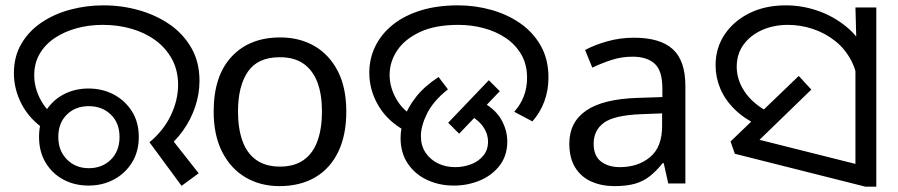

<svg xmlns="http://www.w3.org/2000/svg" viewBox="-20 -686 3359 718"><path d="M539 -154Q592 -198 619 -255Q646 -312 646 -369Q646 -423 623 -465Q600 -507 561 -535.5Q522 -564 471.5 -578.5Q421 -593 365 -593Q313 -593 267 -580.5Q221 -568 185 -544Q149 -520 128.5 -485Q108 -450 108 -405Q108 -362 127.5 -321.5Q147 -281 181 -254L153 -198Q92 -238 62 -294.5Q32 -351 32 -412Q32 -475 60 -522.5Q88 -570 135.5 -602Q183 -634 243 -650Q303 -666 367 -666Q435 -666 499 -648Q563 -630 614 -595Q665 -560 695.5 -507Q726 -454 726 -384Q726 -335 710 -287Q694 -239 664 -197Q634 -155 592 -123L608 -184L723 -38L659 9ZM311 8Q259 8 217 -14.5Q175 -37 150.5 -78Q126 -119 126 -174Q126 -229 150.5 -269.5Q175 -310 217 -332.5Q259 -355 311 -355Q363 -355 405.5 -332.5Q448 -310 473.5 -269.5Q499 -229 499 -174Q499 -119 473.5 -78Q448 -37 405.5 -14.5Q363 8 311 8ZM312 -57Q362 -57 394.5 -89Q427 -121 427 -174Q427 -226 394.5 -257.5Q362 -289 312 -289Q262 -289 230 -257.5Q198 -226 198 -174Q198 -122 230.5 -89.5Q263 -57 312 -57Z M1275 -269Q1275 -180 1244.5 -117.5Q1214 -55 1158 -22.5Q1102 10 1025 10Q954 10 898.5 -22.5Q843 -55 811 -117.5Q779 -180 779 -269Q779 -402 846 -474Q913 -546 1028 -546Q1101 -546 1156.5 -513.5Q1212 -481 1243.5 -419.5Q1275 -358 1275 -269ZM870 -269Q870 -206 886.5 -159.5Q903 -113 938 -88Q973 -63 1027 -63Q1081 -63 1116 -88Q1151 -113 1167.5 -159.5Q1184 -206 1184 -269Q1184 -333 1167 -378Q1150 -423 1115.5 -447.5Q1081 -472 1026 -472Q944 -472 907 -418Q870 -364 870 -269Z M1497 -196Q1431 -231 1396 -289.5Q1361 -348 1361 -414Q1361 -467 1383.5 -513Q1406 -559 1449 -593.5Q1492 -628 1553.5 -647Q1615 -666 1693 -666Q1757 -666 1817.5 -649Q1878 -632 1926 -598.5Q1974 -565 2002.5 -514.5Q2031 -464 2031 -396Q2031 -348 2015.5 -306.5Q2000 -265 1971 -232L1903 -268Q1927 -295 1939 -326.5Q1951 -358 1951 -395Q1951 -445 1929.5 -482Q1908 -519 1872 -543.5Q1836 -568 1790 -580.5Q1744 -593 1694 -593Q1608 -593 1551 -566.5Q1494 -540 1465.5 -497.5Q1437 -455 1437 -406Q1437 -361 1460.5 -318.5Q1484 -276 1524 -253L1497 -196ZM1478 -170Q1478 -207 1492 -246.5Q1506 -286 1537 -325Q1568 -364 1620 -398L1655 -352Q1600 -308 1577 -261.5Q1554 -215 1554 -177Q1554 -141 1571.5 -115Q1589 -89 1618 -75Q1647 -61 1682 -61Q1713 -61 1741 -71.5Q1769 -82 1787 -103.5Q1805 -125 1805 -156Q1805 -187 1785 -214.5Q1765 -242 1722 -263L1773 -310Q1829 -282 1853 -241.5Q1877 -201 1877 -157Q1877 -104 1848.5 -67Q1820 -30 1774.5 -11Q1729 8 1677 8Q1622 8 1576.5 -13.5Q1531 -35 1504.5 -75Q1478 -115 1478 -170ZM1656 -227 1808 -386 1849 -345 1697 -186Z M2351 -545Q2449 -545 2496 -502Q2543 -459 2543 -365V0H2479L2462 -76H2458Q2435 -47 2410.5 -27.5Q2386 -8 2354.5 1Q2323 10 2278 10Q2230 10 2191.5 -7Q2153 -24 2131 -59.5Q2109 -95 2109 -149Q2109 -229 2172 -272.5Q2235 -316 2366 -320L2457 -323V-355Q2457 -422 2428 -448Q2399 -474 2346 -474Q2304 -474 2266 -461.5Q2228 -449 2195 -433L2168 -499Q2203 -518 2251 -531.5Q2299 -545 2351 -545ZM2377 -259Q2277 -255 2238.5 -227Q2200 -199 2200 -148Q2200 -103 2227.5 -82Q2255 -61 2298 -61Q2366 -61 2411 -98.5Q2456 -136 2456 -214V-262Z M2816 -217Q2763 -242 2727 -277.5Q2691 -313 2673.5 -355Q2656 -397 2656 -442Q2656 -506 2689.5 -556.5Q2723 -607 2782 -636.5Q2841 -666 2919 -666Q2979 -666 3037.5 -646Q3096 -626 3144.5 -586.5Q3193 -547 3221.5 -487Q3250 -427 3250 -347L3189 -344Q3189 -408 3165.5 -455Q3142 -502 3103.5 -532.5Q3065 -563 3019 -578Q2973 -593 2927 -593Q2873 -593 2829.5 -573.5Q2786 -554 2760.5 -519Q2735 -484 2735 -436Q2735 -387 2765.5 -342Q2796 -297 2857 -265L2816 -217ZM3179 -482 3183 -510 3179 -658H3257V12H3216L2728 -111L2712 -157L2967 -402L3014 -351L2784 -128L2777 -174L3239 -58L3179 -6Z"/></svg>

Font: oriya15
Style: Book
Weight: 400
Designer: Jelle Bosma - Monotype Design Team
Foundry: Monotype Imaging Inc.
Version: Version 2.003